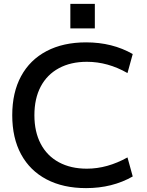

<svg xmlns="http://www.w3.org/2000/svg" viewBox="-20 -958 754 988"><path d="M423 10Q305 10 219.5 -35Q134 -80 88.5 -164Q43 -248 43 -365Q43 -482 88.5 -566Q134 -650 219.5 -695Q305 -740 423 -740Q558 -740 663 -680L636 -582Q535 -640 427 -640Q344 -640 283 -607Q222 -574 189.5 -512.5Q157 -451 157 -365Q157 -280 189.5 -218Q222 -156 283 -123Q344 -90 427 -90Q532 -90 636 -148L663 -50Q558 10 423 10ZM342 -812V-938H468V-812Z"/></svg>

Font: M PLUS 1 Medium
Style: Regular
Weight: 500
Designer: Coji Morishita
Foundry: UNDERFOREST DESIGN
Version: Version 1.001